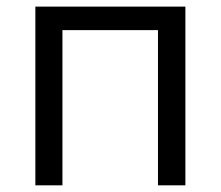

<svg xmlns="http://www.w3.org/2000/svg" viewBox="-20 -555 661 575"><path d="M167 0H85.9V-535.2H535.2V0H453.1V-464.8H167Z"/></svg>

Font: WebKoruri
Style: Regular
Weight: 400
Foundry: lindwurm / mohemohe
Version: Version 1.00